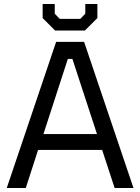

<svg xmlns="http://www.w3.org/2000/svg" viewBox="-20 -948 707 968"><path d="M258 -794 195 -857V-928H256V-879L281 -853H385L410 -879V-928H471V-857L408 -794ZM14 0 263 -737H404L653 0H558L495 -192H172L110 0ZM199 -272H469L345 -651H322Z"/></svg>

Font: Tomorrow
Style: Regular
Weight: 400
Designer: Tony de Marco, Monica Rizzolli
Foundry: Just in Type
Version: Version 2.002